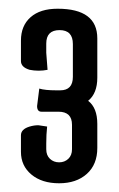

<svg xmlns="http://www.w3.org/2000/svg" viewBox="-20 -680 273 440"><path d="M114 -424H75Q65 -424 65 -437L70 -477Q83 -473 109 -473H118Q147 -473 147 -504V-579Q147 -611 116.5 -611Q86 -611 86 -580V-559L89 -520Q79 -518 68.5 -518Q58 -518 48 -520Q28 -526 28 -540V-587Q28 -621 50 -640.5Q72 -660 112 -660Q203 -660 203 -592V-502Q203 -466 182 -449Q203 -433 203 -396V-341Q203 -303 179 -281.5Q155 -260 115.5 -260Q76 -260 52 -280Q28 -300 28 -332V-370Q28 -384 48 -390Q58 -393 68 -393L88 -390Q86 -372 86 -351V-338Q86 -324 94.5 -316Q103 -308 115.5 -308Q128 -308 136.5 -316Q145 -324 145 -338V-394Q145 -424 114 -424Z"/></svg>

Font: el_Medula One
Style: Regular
Weight: 400
Designer: Luciano Vergara
Foundry: Luciano Vergara
Version: Version 1.002 August 17, 2020